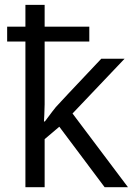

<svg xmlns="http://www.w3.org/2000/svg" viewBox="-20 -780 557 800"><path d="M9.8 -668.9H85.9V-759.8H166V-668.9H352.1V-606.9H166V-345.2L164.6 -300.8L163.1 -273.9H167L175.8 -285.6Q202.6 -321.8 212.4 -333.5Q222.2 -345.2 401.9 -535.2H499L282.2 -307.1L513.2 0H416L227.1 -252L166 -200.2V0H85.9V-606.9H9.8Z"/></svg>

Font: OpenSans
Style: Regular
Weight: 400
Foundry: Ascender Corporation
Version: Version 1.10